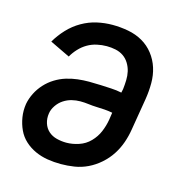

<svg xmlns="http://www.w3.org/2000/svg" viewBox="-85 -608 671 696"><g transform="rotate(15 250.0 -260.0)"><path d="M203 8Q177 8 152.5 4Q128 0 106 -10Q84 -20 66.5 -36Q49 -52 39 -73.5Q29 -95 25 -119.5Q21 -144 25 -170Q29 -191 39 -211Q49 -231 64.5 -248Q80 -265 99.5 -277Q119 -289 140 -295.5Q161 -302 182.5 -304.5Q204 -307 225 -307Q235 -307 245.5 -306.5Q256 -306 266 -306H268Q288 -305 308.5 -304Q329 -303 348 -299L351 -313Q353 -330 353.5 -347Q354 -364 350.5 -379.5Q347 -395 338.5 -409Q330 -423 317 -432Q304 -441 287.5 -444.5Q271 -448 254 -448Q236 -448 217.5 -444Q199 -440 182.5 -430.5Q166 -421 152.5 -406.5Q139 -392 130 -376L55 -412Q70 -438 91.5 -461Q113 -484 140 -499.5Q167 -515 196 -521.5Q225 -528 254 -528Q284 -528 313.5 -522.5Q343 -517 367.5 -503Q392 -489 409.5 -466.5Q427 -444 435.5 -417Q444 -390 444 -360Q444 -330 439 -299L419 -179Q415 -154 406.5 -129.5Q398 -105 383.5 -82.5Q369 -60 348 -41.5Q327 -23 303 -11.5Q279 0 253.5 4Q228 8 203 8ZM202 -72Q225 -72 249 -80Q273 -88 290.5 -106Q308 -124 317.5 -146.5Q327 -169 331 -193L335 -220Q320 -223 305 -224Q290 -225 274.5 -225.5Q259 -226 244 -228Q229 -230 213 -230Q197 -230 181 -226Q165 -222 150.5 -212.5Q136 -203 126 -188Q116 -173 114 -158Q111 -139 116.5 -121.5Q122 -104 135 -92.5Q148 -81 166 -76.5Q184 -72 202 -72Z"/></g></svg>

Font: Iosevka SS04 Medium
Style: Italic
Weight: 500
Italic angle: -9°
Monospace: yes
Designer: Belleve Invis
Foundry: Belleve Invis
Version: Version 19.0.0; ttfautohint (v1.8.4)